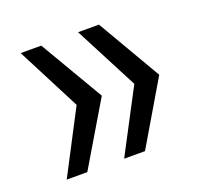

<svg xmlns="http://www.w3.org/2000/svg" viewBox="-90 -624 694 666"><g transform="rotate(-20 257.0 -291.5)"><path d="M338 -525 475 -290 338 -58H261L383 -290L261 -525ZM125 -525 263 -290 125 -58H49L170 -290L49 -525Z"/></g></svg>

Font: Hubot Sans Condensed ExtraLight
Style: Regular
Weight: 400
Version: Version 2.000